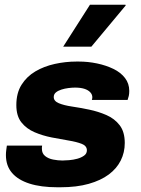

<svg xmlns="http://www.w3.org/2000/svg" viewBox="-20 -781 594 811"><path d="M222 10Q153 10 104.5 -5.5Q56 -21 30.5 -51Q5 -81 5 -126Q5 -137 6.5 -147.5Q8 -158 9 -166H158Q157 -161 157 -158.5Q157 -156 157 -152Q157 -133 170.5 -122Q184 -111 204.5 -107Q225 -103 244 -103Q255 -103 272.5 -104.5Q290 -106 306.5 -110.5Q323 -115 335 -123.5Q347 -132 347 -146Q347 -165 325 -173.5Q303 -182 269.5 -187.5Q236 -193 198 -200.5Q160 -208 126 -222.5Q92 -237 70.5 -264Q49 -291 49 -337Q49 -388 71 -423Q93 -458 129.5 -479.5Q166 -501 211.5 -511Q257 -521 303 -521H313Q352 -521 390 -513Q428 -505 459 -490Q490 -475 508 -451.5Q526 -428 526 -397Q526 -385 524 -376Q522 -367 519 -359H368Q369 -362 369.5 -365Q370 -368 370 -370Q370 -382 361 -391.5Q352 -401 336 -406Q320 -411 297 -411Q284 -411 268.5 -409Q253 -407 239 -402.5Q225 -398 216 -390.5Q207 -383 207 -371Q207 -354 228.5 -345Q250 -336 284 -331Q318 -326 356.5 -318Q395 -310 429.5 -295Q464 -280 485.5 -252Q507 -224 507 -177Q507 -137 490 -103Q473 -69 439.5 -44Q406 -19 355 -4.5Q304 10 235 10ZM247 -584 360 -761H510L511 -758L366 -584Z"/></svg>

Font: Chivo Medium ExtraBold
Style: Italic
Weight: 800
Italic angle: -8.05°
Version: Version 2.002